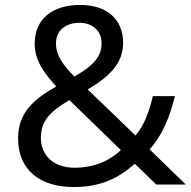

<svg xmlns="http://www.w3.org/2000/svg" viewBox="-20 -745 772 775"><path d="M304 -725C190 -725 120 -667 120 -569C120 -496 164 -444 207 -396C112 -342 53 -288 53 -186C53 -60 140 10 278 10C389 10 461 -28 524 -84L611 0H730L584 -142C634 -197 665 -271 686 -357H597C582 -294 562 -239 527 -198L334 -384C416 -432 477 -487 477 -571C477 -668 411 -725 304 -725ZM301 -653C355 -653 390 -619 390 -571C390 -517 359 -481 280 -436C232 -485 206 -522 206 -570C206 -622 245 -653 301 -653ZM260 -341 468 -139C426 -100 366 -68 281 -68C198 -68 145 -116 145 -189C145 -261 188 -298 260 -341Z"/></svg>

Font: Noto Sans Newa
Style: Regular
Weight: 400
Designer: Monotype Design Team
Foundry: Monotype Imaging Inc.
Version: Version 2.007